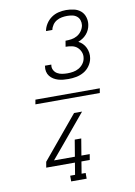

<svg xmlns="http://www.w3.org/2000/svg" viewBox="-108 -922 815 1160"><g transform="rotate(-10 300.0 -342.5)"><path d="M324 -442Q308 -442 292 -443.5Q276 -445 261 -449.5Q246 -454 233 -462Q220 -470 210.5 -482Q201 -494 197.5 -510Q194 -526 197 -542Q197 -543 197 -544Q197 -545 197 -546H236Q236 -545 236 -544.5Q236 -544 236 -543Q233 -527 240.5 -512.5Q248 -498 261.5 -490Q275 -482 291.5 -479.5Q308 -477 324 -477Q341 -477 359 -480Q377 -483 393 -492Q409 -501 420.5 -516Q432 -531 435 -549Q439 -569 432 -587Q425 -605 411.5 -617Q398 -629 379 -633Q360 -637 340 -637L346 -673Q364 -673 382 -675.5Q400 -678 417 -687.5Q434 -697 445.5 -713.5Q457 -730 460 -748Q462 -764 457 -779Q452 -794 440 -803.5Q428 -813 412.5 -816Q397 -819 381 -819Q365 -819 348.5 -816Q332 -813 317 -804.5Q302 -796 292 -781.5Q282 -767 279 -751H240Q244 -774 257.5 -795Q271 -816 291 -830Q311 -844 334.5 -849.5Q358 -855 381 -855Q405 -855 429 -849.5Q453 -844 470.5 -829Q488 -814 495 -790.5Q502 -767 498 -743Q496 -729 489.5 -714.5Q483 -700 472.5 -688Q462 -676 449 -667.5Q436 -659 421 -653Q435 -646 446.5 -634.5Q458 -623 465 -608Q472 -593 474.5 -576.5Q477 -560 474 -543Q470 -519 455 -497.5Q440 -476 418 -463.5Q396 -451 372 -446.5Q348 -442 324 -442ZM327 170H232V135H262L274 62H98L104 27L321 -234H370L225 -60L152 27H280L297 -75H337L320 27H371L365 62H314L302 135H327ZM495 -326H100L105 -354H500Z"/></g></svg>

Font: Iosevka Curly Slab XLtEx
Style: Italic
Weight: 200
Width: 7
Italic angle: -9°
Monospace: yes
Designer: Belleve Invis
Foundry: Belleve Invis
Version: Version 11.1.0; ttfautohint (v1.8.3)